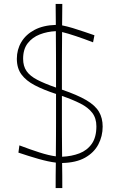

<svg xmlns="http://www.w3.org/2000/svg" viewBox="-20 -823 592 980"><path d="M264 137Q264 104.5 264.2 71.8Q264.5 39 265 7Q227 2.5 175.5 -12.2Q124 -27 74 -44L79 -81Q134 -60 181.8 -44.8Q229.5 -29.5 265 -25Q265.5 -84 265.8 -129.2Q266 -174.5 266 -192V-343.5Q202 -364.5 157.5 -387.8Q113 -411 89.5 -443Q66 -475 66 -523Q66 -570 89 -608.5Q112 -647 156.2 -670.5Q200.5 -694 265 -696Q264.5 -747.5 264 -803H298Q297.5 -746 297 -693.5Q320.5 -689 351.2 -679.8Q382 -670.5 411.8 -660.2Q441.5 -650 462 -643L455 -607Q411 -624 367.8 -638.5Q324.5 -653 297 -659.5Q296.5 -594.5 296.2 -543.5Q296 -492.5 296 -474V-365.5Q375 -338.5 420.5 -311.8Q466 -285 485 -252.8Q504 -220.5 504 -177Q504 -128 482 -86Q460 -44 414.2 -18.2Q368.5 7.5 297 9Q297.5 40 297.8 72.5Q298 105 298 137ZM98 -523Q98 -485.5 115.5 -460.2Q133 -435 170 -415.8Q207 -396.5 266 -376V-474Q266 -493 265.8 -545.2Q265.5 -597.5 265 -664Q221 -662 183 -647.2Q145 -632.5 121.5 -602.2Q98 -572 98 -523ZM296 -192Q296 -174.5 296.2 -128.8Q296.5 -83 297 -23Q345.5 -25 385.2 -40.2Q425 -55.5 448.5 -89Q472 -122.5 472 -178Q472 -219.5 451 -247Q430 -274.5 390.5 -294.5Q351 -314.5 296 -333.5Z"/></svg>

Font: Commissioner Loud Thin
Style: Regular
Weight: 100
Designer: Kostas Bartsokas
Foundry: Kostas Bartsokas
Version: Version 1.000; ttfautohint (v1.8.3)